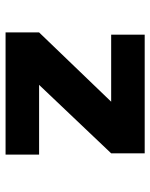

<svg xmlns="http://www.w3.org/2000/svg" viewBox="55 -595 540 690"><g transform="rotate(90 325.0 -250.0)"><path d="M96.5 0V-120.5L345.5 -379.5H104.5V-500H531V-379.5L285 -120.5H535.5V0Z"/></g></svg>

Font: Trispace Thin
Style: Bold
Weight: 700
Version: Version 1.210